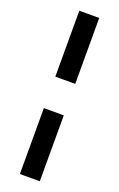

<svg xmlns="http://www.w3.org/2000/svg" viewBox="-158 -763 563 906"><g transform="rotate(20 123.0 -310.0)"><path d="M73 -389V-720H173V-389ZM73 100V-231H173V100Z"/></g></svg>

Font: AWOL-DM Medium
Style: Regular
Weight: 500
Designer: Colophon Foundry, Jonny Pinhorn, Mikhail Sharanda
Foundry: Colophon Foundry
Version: Version 1.000;Glyphs 3.2.3 (3260)